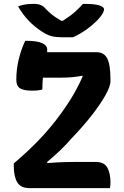

<svg xmlns="http://www.w3.org/2000/svg" viewBox="-20 -969 640 989"><path d="M198 -508Q179 -502 146 -502Q101 -502 82.5 -514.5Q64 -527 64 -558Q64 -612 76.5 -663.5Q89 -715 110 -759Q172 -759 198 -746.5Q224 -734 223 -713Q223 -707 223 -700H478Q516 -700 532.5 -667.5Q549 -635 549 -560V-552Q549 -524 522 -476.5Q495 -429 451 -373Q407 -317 353 -261Q322 -225 289.5 -194Q257 -163 223 -135L224 -129Q274 -133 309.5 -134Q345 -135 376 -135H472Q517 -135 533 -105.5Q549 -76 549 -29Q549 -12 546 0H133Q86 0 68.5 -30.5Q51 -61 51 -113V-127Q137 -200 202 -271Q267 -342 322 -424Q346 -459 366.5 -496Q387 -533 405 -573V-579Q378 -574 352.5 -571.5Q327 -569 294 -569H201Q200 -556 199 -540.5Q198 -525 198 -508ZM356 -777H300Q269 -777 246.5 -782.5Q224 -788 195 -807Q158 -831 128.5 -861.5Q99 -892 73 -936Q91 -943 109.5 -946Q128 -949 153 -949Q177 -949 191 -942.5Q205 -936 215 -924Q231 -907 248.5 -893Q266 -879 296 -862H304Q343 -887 367.5 -909Q392 -931 407 -949H413Q469 -949 492.5 -941Q516 -933 516 -921Q516 -914 510 -902Q504 -890 490 -874Q465 -846 429.5 -820Q394 -794 356 -777Z"/></svg>

Font: Recursive Mn Csl St
Style: Bold
Weight: 700
Monospace: yes
Version: Version 1.079;hotconv 1.0.112;makeotfexe 2.5.65598; ttfautoh